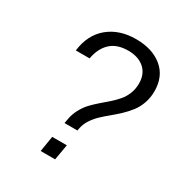

<svg xmlns="http://www.w3.org/2000/svg" viewBox="-173 -857 917 978"><g transform="rotate(30 285.0 -368.5)"><path d="M242.2 -184.1 246.1 -206.1Q251.5 -239.7 267.1 -269Q282.7 -298.3 302.7 -319.6Q322.8 -340.8 345.9 -360.6Q369.1 -380.4 390.9 -399.7Q412.6 -418.9 430.4 -439.7Q448.2 -460.4 459.2 -488Q470.2 -515.6 470.2 -547.9Q470.2 -603.5 434.8 -634.8Q399.4 -666 339.8 -666Q273.9 -666 236.6 -631.1Q199.2 -596.2 188 -533.2H106.9Q119.6 -631.8 183.8 -684.3Q248 -736.8 345.2 -736.8Q440.9 -736.8 499.5 -688.7Q558.1 -640.6 558.1 -553.2Q558.1 -515.1 546.4 -482.2Q534.7 -449.2 515.6 -424.6Q496.6 -399.9 473.4 -377.9Q450.2 -356 425.8 -335.9Q401.4 -315.9 380.1 -295.9Q358.9 -275.9 342.5 -251Q326.2 -226.1 320.8 -199.2L317.9 -184.1ZM208 0 223.1 -91.8H309.1L293 0Z"/></g></svg>

Font: Hubot Sans
Style: Italic
Weight: 400
Italic angle: -10°
Designer: Deni Anggara
Foundry: GitHub
Version: Version 1.001;gftools[0.9.31]